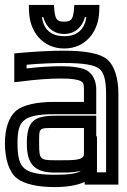

<svg xmlns="http://www.w3.org/2000/svg" viewBox="-32 -725 517 780"><path d="M449 0V-342C449 -408 433 -459 403 -484C374 -508 313 -519 230 -519C176 -519 115 -516 48 -510L26 -508V-485V-419V-391L54 -394C114 -402 168 -406 217 -406C260 -406 284 -402 297 -395C306 -390 309 -384 309 -363V-311H189C117 -311 62 -299 33 -275C4 -250 -12 -202 -12 -144C-12 -78 5 -26 36 -1C67 23 121 35 191 35C240 35 282 28 312 14V25H337H424H449V0ZM127 -141C127 -208 123 -205 195 -205H309V-98C309 -72 258 -74 206 -74H188C130 -74 127 -80 127 -141ZM77 -141C77 -64 104 -24 188 -24H206C230 -24 266 -23 297 -31C281 -20 248 -15 191 -15C127 -15 89 -23 68 -40C48 -56 39 -86 39 -144C39 -194 47 -221 66 -236C85 -253 123 -261 189 -261H334H359V-286V-363C359 -395 345 -425 321 -439C301 -450 264 -456 217 -456C174 -456 127 -453 76 -447V-462C132 -467 183 -469 230 -469C309 -469 353 -461 372 -445C390 -430 399 -400 399 -342V-25H362V-46V-171H359V-230V-255H334H195C104 -255 77 -232 77 -141ZM347 -705H293H270L268 -682C264 -645 256 -637 229 -637C201 -637 193 -645 189 -682L187 -705H165H111H85L86 -679C88 -597 141 -528 229 -528C316 -528 369 -597 371 -679L372 -705H347ZM319 -655C311 -605 282 -578 229 -578C175 -578 146 -605 138 -655H144C155 -614 186 -587 229 -587C271 -587 302 -614 313 -655H319Z"/></svg>

Font: Gamestation DisplayOutline
Style: Regular
Weight: 400
Designer: Jonas Hecksher
Foundry: Jonas Hecksher, Playtypeª, e-types AS
Version: Version 1.003